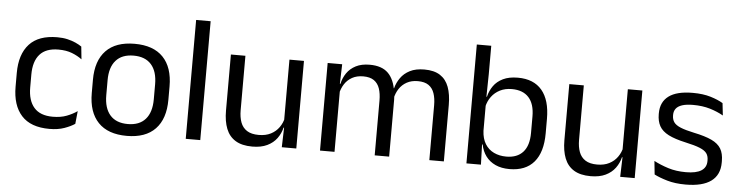

<svg xmlns="http://www.w3.org/2000/svg" viewBox="-43 -859 4109 1066"><g transform="rotate(5 2011.0 -325.5)"><path d="M253.8 11.1Q148.9 11.1 97.7 -45.7Q46.4 -102.4 46.4 -206.6V-282.3Q46.4 -386.8 97.9 -443.2Q149.3 -499.7 253.8 -499.7Q284.9 -499.7 310.4 -493.8Q336 -487.8 356.2 -478.7Q376.4 -469.5 390.4 -459.7L397.6 -389.1Q373.8 -407.1 341.7 -419.6Q309.6 -432.1 265.9 -432.1Q196.1 -432.1 161.9 -393.2Q127.7 -354.4 127.7 -280.7V-208.7Q127.7 -136.1 161.9 -97Q196.1 -57.8 266.2 -57.8Q310.8 -57.8 343.7 -70.5Q376.6 -83.1 402 -100.9L394.7 -29.5Q372.4 -14.4 337 -1.7Q301.6 11.1 253.8 11.1Z M684.6 12.3Q579.7 12.3 525.3 -44.5Q470.9 -101.2 470.9 -207.7V-281.9Q470.9 -388 525.4 -444.5Q579.8 -500.9 684.6 -500.9Q789.4 -500.9 843.6 -444.5Q897.9 -388 897.9 -281.9V-207.7Q897.9 -101.2 843.6 -44.5Q789.4 12.3 684.6 12.3ZM684.6 -53.7Q749.3 -53.7 783.1 -92.2Q817 -130.7 817 -203V-286.6Q817 -358.5 783.2 -396.7Q749.4 -435 684.6 -435Q619.8 -435 586 -396.7Q552.2 -358.5 552.2 -286.6V-203Q552.2 -130.7 586 -92.2Q619.8 -53.7 684.6 -53.7Z M1012.8 0V-662.5H1093.7V0Z M1302.7 -488.2V-184.5Q1302.7 -145.8 1313.4 -117Q1324.1 -88.3 1348.6 -72.6Q1373.2 -56.8 1414.5 -56.8Q1453.5 -56.8 1481.6 -71.3Q1509.7 -85.7 1527.4 -110.7Q1545.1 -135.6 1551.6 -166.8L1566.1 -109.3H1548.5Q1540.8 -76.7 1520.8 -49.2Q1500.8 -21.8 1467.1 -5.6Q1433.4 10.7 1384.1 10.7Q1326.4 10.7 1290.6 -11.2Q1254.8 -33 1238.3 -74.7Q1221.8 -116.3 1221.8 -175.7V-488.2ZM1629 -488.2V0H1548.1L1551.7 -117.2L1548.1 -121.9V-488.2Z M2370.4 0V-305.7Q2370.4 -344.2 2360.7 -372.4Q2351.1 -400.7 2328.9 -416.1Q2306.7 -431.4 2269.1 -431.4Q2233.6 -431.4 2207.5 -417.1Q2181.4 -402.7 2165.4 -378.3Q2149.4 -353.9 2143 -322.9L2130.5 -380.5H2140.6Q2148.6 -411.8 2167.7 -438.8Q2186.7 -465.9 2219.1 -482.4Q2251.4 -498.9 2299.5 -498.9Q2353.9 -498.9 2387.2 -477.5Q2420.6 -456 2436 -414.7Q2451.3 -373.5 2451.3 -314.5V0ZM1761.1 0V-488.2H1842L1838.4 -370.8L1842 -366.1V0ZM2065.9 0V-305.6Q2065.9 -344.1 2056.3 -372.4Q2046.6 -400.7 2024.5 -416.1Q2002.4 -431.4 1964.8 -431.4Q1929 -431.4 1903 -417Q1876.9 -402.5 1860.9 -377.8Q1845 -353 1838.5 -321.5L1823.7 -378.9H1841.7Q1848.9 -412.1 1867.5 -439.3Q1886.2 -466.5 1917.7 -482.7Q1949.3 -498.9 1994.9 -498.9Q2062.6 -498.9 2097.7 -464.1Q2132.9 -429.2 2142 -361.9Q2144.3 -352 2145.4 -340.3Q2146.5 -328.6 2146.5 -317.1V0Z M2817.5 10.7Q2772.6 10.7 2739.3 -4.5Q2706.1 -19.7 2685.5 -47.5Q2664.9 -75.3 2657.8 -112.3H2631L2655.7 -188.5Q2657.9 -144.6 2676.1 -115.3Q2694.3 -86 2724.9 -71.4Q2755.4 -56.8 2793.8 -56.8Q2854.9 -56.8 2887.3 -93Q2919.7 -129.1 2919.7 -199.9V-291.6Q2919.7 -361 2887.2 -397Q2854.7 -433 2792.7 -433Q2755.7 -433 2727 -418.6Q2698.4 -404.2 2679.8 -379.2Q2661.2 -354.2 2654.1 -321.8L2635.3 -378.4H2658.4Q2666.2 -411.9 2685.4 -439.2Q2704.6 -466.5 2738 -482.7Q2771.4 -498.9 2821 -498.9Q2908.9 -498.9 2955 -444.3Q3001 -389.7 3001 -285.4V-204.6Q3001 -99.5 2954.3 -44.4Q2907.5 10.7 2817.5 10.7ZM2577.1 0V-662.5H2657.6V-503.5L2655.2 -363.5L2655.7 -348.1V-143.9L2654.3 -117.9L2658 0Z M3188.7 -488.2V-184.5Q3188.7 -145.8 3199.4 -117Q3210.1 -88.3 3234.6 -72.6Q3259.2 -56.8 3300.5 -56.8Q3339.5 -56.8 3367.6 -71.3Q3395.7 -85.7 3413.4 -110.7Q3431.1 -135.6 3437.6 -166.8L3452.1 -109.3H3434.5Q3426.8 -76.7 3406.8 -49.2Q3386.8 -21.8 3353.1 -5.6Q3319.4 10.7 3270.1 10.7Q3212.4 10.7 3176.6 -11.2Q3140.8 -33 3124.3 -74.7Q3107.8 -116.3 3107.8 -175.7V-488.2ZM3515 -488.2V0H3434.1L3437.7 -117.2L3434.1 -121.9V-488.2Z M3799.4 11.1Q3740.5 11.1 3696.6 -1.8Q3652.7 -14.6 3623.5 -29.7L3615.8 -104.5Q3652.4 -85.3 3696.2 -71.4Q3740 -57.5 3795.3 -57.5Q3852 -57.5 3880.6 -75.6Q3909.2 -93.7 3909.2 -129.2V-134.5Q3909.2 -157.4 3898.3 -172.5Q3887.3 -187.7 3859.4 -199.2Q3831.4 -210.7 3779.9 -221.8Q3718.4 -235.3 3682.9 -253.5Q3647.4 -271.8 3632.3 -298.9Q3617.1 -326.1 3617.1 -365.1V-369.7Q3617.1 -433.3 3661.7 -466.5Q3706.2 -499.6 3795.3 -499.6Q3852.9 -499.6 3895.2 -486.7Q3937.5 -473.7 3964.5 -457.3L3972.2 -388.9Q3939.4 -407.8 3897.4 -420.5Q3855.4 -433.1 3803.1 -433.1Q3765.1 -433.1 3741.6 -425.3Q3718.2 -417.5 3707.5 -403.2Q3696.8 -388.8 3696.8 -368.9V-365.1Q3696.8 -343 3707.5 -327.7Q3718.2 -312.3 3745.4 -301.1Q3772.6 -289.8 3820.9 -279.6Q3883.3 -266.8 3920.1 -249.5Q3956.8 -232.2 3972.9 -205.2Q3988.9 -178.3 3988.9 -136.3V-128Q3988.9 -59.1 3941.1 -24Q3893.2 11.1 3799.4 11.1Z"/></g></svg>

Font: Anek Gujarati Medium
Style: Regular
Weight: 500
Designer: Mrunmayee Ghaisas (Gujarati), Yesha Goshar (Latin)
Foundry: Ek Type
Version: Version 1.003